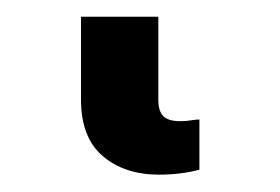

<svg xmlns="http://www.w3.org/2000/svg" viewBox="-20 27 333 228"><path d="M76.2 145.5V46.9H168V145.5Q168 158.7 173.8 164.8Q179.7 170.9 194.3 170.9Q200.7 170.9 206.8 169.9Q212.9 168.9 216.8 168.9V228.5Q194.8 234.4 168.9 234.4Q127.9 234.4 102.1 212.4Q76.2 190.4 76.2 145.5Z"/></svg>

Font: Pretendard GOV ExtraBold
Style: Regular
Weight: 800
Designer: Base glyphs from Inter by Rasmus Andersson; Hangeul glyphs from Noto Sans CJK(Source Han Sans) by Jang Soo-young and Kan
Foundry: Kil Hyung-jin
Version: Version 1.309